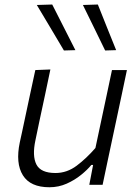

<svg xmlns="http://www.w3.org/2000/svg" viewBox="-20 -798 596 829"><path d="M193.5 10.5Q111 10.5 78.8 -41.2Q46.5 -93 65.5 -183.5Q70 -204.5 74.5 -224.5Q79 -244.5 84.5 -271.5Q98 -335 109.2 -387.5Q120.5 -440 132.5 -495.5L197.5 -498Q186 -443 174.8 -389.8Q163.5 -336.5 150.5 -276.5L133 -192.5Q118.5 -124.5 137.2 -87.8Q156 -51 219.5 -51Q269 -51 311 -82.5Q353 -114 392 -159L417 -276.5Q429.5 -336 440.8 -388.2Q452 -440.5 463.5 -495.5H528Q516.5 -440 505.2 -387.2Q494 -334.5 480.5 -271L469.5 -219.5Q456.5 -158 445.5 -106.8Q434.5 -55.5 423 0H365.5L382 -86H374.5Q357.5 -65 330 -42.8Q302.5 -20.5 267.8 -5Q233 10.5 193.5 10.5ZM256 -580Q227 -629 197.8 -678Q168.5 -727 139 -776.5L205.5 -778.5Q230.5 -729.5 255.5 -680Q280.5 -630.5 305.5 -581.5ZM434 -580Q410 -629.5 385.8 -679Q361.5 -728.5 338 -776.5L402.5 -778.5Q422 -729.5 441.8 -680Q461.5 -630.5 481.5 -581.5Z"/></svg>

Font: Commissioner Light
Style: Italic
Weight: 300
Italic angle: -12°
Designer: Kostas Bartsokas
Foundry: Kostas Bartsokas
Version: Version 1.000; ttfautohint (v1.8.3)